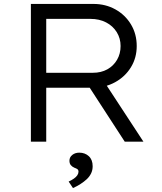

<svg xmlns="http://www.w3.org/2000/svg" viewBox="-20 -720 826 976"><path d="M137 0V-700H455Q517 -700 567 -672Q617 -644 646 -595.5Q675 -547 675 -486Q675 -426 645.5 -378Q616 -330 565 -302Q514 -274 452 -274H215V0ZM614 0 414 -308 491 -333 709 0ZM215 -350H452Q494 -350 525.5 -367.5Q557 -385 575 -416Q593 -447 593 -486Q593 -525 573.5 -556.5Q554 -588 519.5 -606Q485 -624 440 -624H215ZM351 236 329 203Q344 196 355.5 188Q367 180 373 171Q379 162 379 153Q379 144 373.5 140Q368 136 359 133Q347 128 340 119.5Q333 111 333 97Q333 79 347.5 67.5Q362 56 383 56Q412 56 431.5 74Q451 92 451 125Q451 145 443 161.5Q435 178 421 191Q407 204 389 215.5Q371 227 351 236Z"/></svg>

Font: Lexend Exa Light
Style: Regular
Weight: 300
Designer: Bonnie Shaver-Troup, Thomas Jockin
Foundry: Lexend
Version: Version 1.007